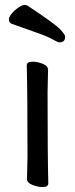

<svg xmlns="http://www.w3.org/2000/svg" viewBox="-20 -739 303 775"><path d="M152 16Q133 16 111 7.5Q89 -1 89 -17L91 -105Q91 -368 88 -475Q88 -490 112 -490Q131 -490 152.5 -481.5Q174 -473 174 -457L172 -368Q172 -105 175 1Q175 16 152 16ZM220 -568Q213 -568 192.5 -580Q172 -592 124.5 -608.5Q77 -625 27 -643Q16 -648 16 -661Q16 -671 28 -685Q40 -699 55 -709Q70 -719 79 -719Q86 -719 90 -717Q203 -642 223 -620.5Q243 -599 243 -591Q243 -568 220 -568Z"/></svg>

Font: LXGW WenKai Medium
Style: Regular
Weight: 500
Designer: LXGW / Fontworks Inc.
Foundry: LXGW / Fontworks Inc.
Version: Version 1.501; October 10, 2024